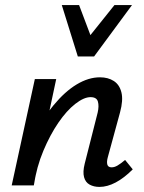

<svg xmlns="http://www.w3.org/2000/svg" viewBox="-20 -729 567 755"><path d="M371 6Q349 6 332.5 -3Q316 -12 310.5 -32.5Q305 -53 313 -85L364 -286Q370 -312 365 -329.5Q360 -347 336 -347Q310 -347 276 -320.5Q242 -294 209.5 -246.5Q177 -199 150.5 -136Q124 -73 113 0H50Q74 -103 110 -182Q146 -261 190.5 -315Q235 -369 281.5 -397Q328 -425 373 -425Q405 -425 427.5 -410.5Q450 -396 457.5 -365.5Q465 -335 452 -287L404 -111Q399 -93 402 -82Q405 -71 419 -71Q430 -71 442 -78Q454 -85 472 -100L502 -63Q468 -29 435 -11.5Q402 6 371 6ZM26 0 117 -418H201L112 0ZM286 -507 314 -564 430 -709H499L350 -507ZM286 -507 223 -709H291L345 -566L350 -507Z"/></svg>

Font: Ysabeau SemiBold
Style: Italic
Weight: 600
Italic angle: -12°
Designer: Christian Thalmann (Catharsis Fonts)
Version: Version 2.002